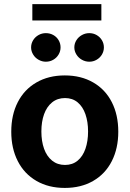

<svg xmlns="http://www.w3.org/2000/svg" viewBox="-20 -904 630 934"><path d="M34.8 -263.2Q34.8 -345.3 66.5 -407Q98.1 -468.8 157.2 -502.9Q216.2 -537.1 295.2 -537.1Q374.3 -537.1 433.4 -502.9Q492.5 -468.8 523.9 -407Q555.4 -345.3 555.4 -263.2Q555.4 -182.2 523.9 -120.2Q492.5 -58.2 433.4 -24Q374.3 10.2 295.2 10.2Q216.2 10.2 157.2 -24Q98.1 -58.2 66.5 -120.2Q34.8 -182.2 34.8 -263.2ZM408.4 -264.4Q408.4 -311.3 395.7 -348.1Q383 -385 357.8 -406Q332.6 -427 296.3 -427Q259.5 -427 233.5 -406Q207.6 -385 194.4 -348.4Q181.3 -311.9 181.3 -264.4Q181.3 -216.9 194.4 -180.2Q207.6 -143.6 233.5 -122.6Q259.5 -101.6 296.3 -101.6Q332.6 -101.6 357.8 -122.6Q383 -143.6 395.7 -180.5Q408.4 -217.4 408.4 -264.4ZM131.3 -673.3Q131.3 -692.2 141.1 -708.2Q150.8 -724.2 167.4 -733.5Q183.9 -742.8 203 -742.8Q222.9 -742.8 239.2 -733.7Q255.5 -724.7 265 -708.7Q274.6 -692.6 274.6 -673.3Q274.6 -654.8 265 -638.7Q255.5 -622.7 239.2 -613.3Q222.9 -603.8 203 -603.8Q184.4 -603.8 167.6 -613.3Q150.8 -622.7 141.1 -639Q131.3 -655.2 131.3 -673.3ZM341.6 -673.3Q341.6 -692.2 351.6 -708.2Q361.6 -724.2 378.4 -733.5Q395.2 -742.8 414.3 -742.8Q433.8 -742.8 450 -733.5Q466.3 -724.2 475.9 -708.2Q485.4 -692.2 485.4 -673.3Q485.4 -654.8 475.9 -638.7Q466.3 -622.7 450 -613.3Q433.8 -603.8 414.3 -603.8Q395.2 -603.8 378.4 -613.3Q361.6 -622.7 351.6 -639Q341.6 -655.2 341.6 -673.3ZM473.1 -804.5H137.3V-883.8H473.1Z"/></svg>

Font: WEMIX Pretendard Variable
Style: Regular
Weight: 400
Designer: Base glyphs from Inter by Rasmus Andersson; Hangeul glyphs from Noto Sans CJK(Source Han Sans) by Jang Soo-young and Kan
Foundry: Kil Hyung-jin
Version: Version 1.000;Glyphs 3.2 (3208)